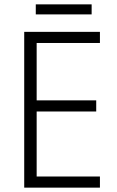

<svg xmlns="http://www.w3.org/2000/svg" viewBox="-20 -860 534 880"><path d="M438 0H91V-714H438V-663H148V-400H421V-349H148V-51H438ZM400 -840V-794H144V-840Z"/></svg>

Font: Noto Sans Myanmar UI SemiCondensed Light
Style: Regular
Weight: 300
Width: 4
Designer: Monotype Design Team
Foundry: Monotype Imaging Inc.
Version: Version 2.103; ttfautohint (v1.8.4.7-5d5b)